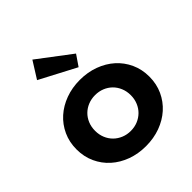

<svg xmlns="http://www.w3.org/2000/svg" viewBox="-204 -866 1013 1013"><g transform="rotate(-45 302.5 -359.5)"><path d="M302.3 14.5Q244.5 14.5 195 -3.6Q145.5 -21.8 108.9 -54.5Q72.3 -87.3 51.4 -132.7Q30.5 -178.2 30.5 -232.7Q30.5 -287.3 51.4 -332.7Q72.3 -378.2 108.9 -410.9Q145.5 -443.6 195 -461.8Q244.5 -480 302.3 -480Q360 -480 409.5 -461.8Q459.1 -443.6 495.7 -410.9Q532.3 -378.2 553.2 -332.7Q574.1 -287.3 574.1 -232.7Q574.1 -178.2 553.2 -132.7Q532.3 -87.3 495.7 -54.5Q459.1 -21.8 409.5 -3.6Q360 14.5 302.3 14.5ZM302.3 -99.1Q330.5 -99.1 354.8 -109.1Q379.1 -119.1 397 -136.8Q415 -154.5 425.2 -179.1Q435.5 -203.6 435.5 -232.7Q435.5 -262.3 425.2 -286.8Q415 -311.4 397 -329.1Q379.1 -346.8 354.8 -356.6Q330.5 -366.4 302.3 -366.4Q274.1 -366.4 249.8 -356.6Q225.5 -346.8 207.5 -329.1Q189.5 -311.4 179.3 -286.8Q169.1 -262.3 169.1 -232.7Q169.1 -203.6 179.3 -179.1Q189.5 -154.5 207.5 -136.8Q225.5 -119.1 249.8 -109.1Q274.1 -99.1 302.3 -99.1ZM345 -531.8 141.8 -638.6 200.9 -732.7 386.4 -592.3Z"/></g></svg>

Font: Spartan
Style: Bold
Weight: 700
Designer: Matt Bailey, Mirko Velimirovic
Foundry: Matt Bailey
Version: Version 1.005